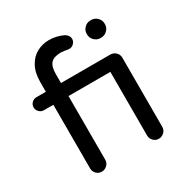

<svg xmlns="http://www.w3.org/2000/svg" viewBox="-168 -858 958 997"><g transform="rotate(-30 311.0 -359.5)"><path d="M113.3 -39.1V-420.9H56.6Q41 -420.9 29.3 -432.6Q17.6 -444.3 17.6 -460Q17.6 -476.6 29.3 -487.8Q41 -499 56.6 -499H113.3V-554.7Q113.3 -614.3 134.8 -651.4Q154.3 -687.5 188 -705.6Q221.7 -723.6 260.7 -723.6Q304.7 -723.6 345.7 -704.1Q369.1 -690.4 369.1 -668.9Q369.1 -654.3 357.9 -642.6Q346.7 -630.9 332 -630.9Q321.3 -630.9 309.6 -633.8L283.2 -636.7Q240.2 -636.7 222.2 -617.2Q204.1 -597.7 204.1 -551.8V-499H502.9Q521.5 -497.1 533.7 -484.4Q545.9 -471.7 545.9 -453.1V-39.1Q545.9 -20.5 532.2 -7.3Q518.6 5.9 500 5.9Q481.4 5.9 468.3 -7.3Q455.1 -20.5 455.1 -39.1V-420.9H204.1V-39.1Q204.1 -20.5 190.4 -7.3Q176.8 5.9 158.2 5.9Q139.6 5.9 126.5 -7.3Q113.3 -20.5 113.3 -39.1ZM447.3 -649.4V-653.3Q447.3 -673.8 462.4 -689Q477.5 -704.1 498 -704.1H503.9Q524.4 -704.1 539.6 -689Q554.7 -673.8 554.7 -653.3V-649.4Q554.7 -628.9 539.6 -613.8Q524.4 -598.6 503.9 -598.6H498Q477.5 -598.6 462.4 -613.8Q447.3 -628.9 447.3 -649.4Z"/></g></svg>

Font: jf-openhuninn-1.1
Style: Regular
Weight: 400
Designer: [Kosugi Maru]
      Designed by Motoya company      

      [Varela Round]
      Joe Prince(Latin component); Avraham Co
Foundry: justfont CO.,LTD.
Version: 1.1